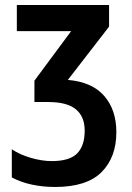

<svg xmlns="http://www.w3.org/2000/svg" viewBox="-20 -734 526 764"><path d="M414 -714V-628L250 -416Q346 -408 394.5 -352.5Q443 -297 443 -208Q443 -108 384 -49Q325 10 199 10Q151 10 106.5 0.5Q62 -9 27 -28V-140Q60 -118 104 -105.5Q148 -93 186 -93Q257 -93 287 -123.5Q317 -154 317 -214Q317 -270 282 -299Q247 -328 172 -328H117V-413L263 -610H47V-714Z"/></svg>

Font: Avrile Sans Condensed SemiBold
Style: Regular
Weight: 600
Width: 3
Designer: Monotype Design Team
Foundry: Monotype Imaging Inc.
Version: Version 2.001;September 10, 2019;FontCreator 11.5.0.2425 64-